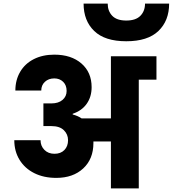

<svg xmlns="http://www.w3.org/2000/svg" viewBox="-20 -1055 967 1075"><path d="M856 -740V-609H757V0H601V-263H503V-254Q503 -165 446 -112Q389 -59 295 -59Q225 -59 172 -85.5Q119 -112 89.5 -160Q60 -208 60 -270H207Q207 -238 228.5 -216Q250 -194 285 -194Q320 -194 340.5 -215Q361 -236 361 -270Q361 -303 337.5 -326Q314 -349 268 -349H223V-476H268Q307 -476 330 -495.5Q353 -515 353 -546Q353 -578 333.5 -597Q314 -616 284 -616Q252 -616 231.5 -597Q211 -578 211 -548H66Q66 -607 93 -653Q120 -699 169.5 -724Q219 -749 284 -749Q379 -749 436 -699.5Q493 -650 493 -567Q493 -513 465.5 -474Q438 -435 387 -418V-414Q417 -406 437 -392H601V-740ZM687 -824Q567 -824 507.5 -881.5Q448 -939 448 -1035H583Q583 -993 608.5 -966.5Q634 -940 687 -940Q740 -940 766 -966.5Q792 -993 792 -1035H927Q927 -939 867 -881.5Q807 -824 687 -824Z"/></svg>

Font: Poppins A&M
Style: Bold-A&M
Weight: 700
Designer: Ninad Kale (Devanagari), Jonny Pinhorn (Latin)
Foundry: Indian Type Foundry
Version: 4.004